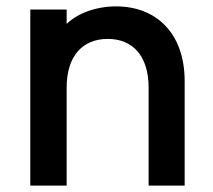

<svg xmlns="http://www.w3.org/2000/svg" viewBox="-20 -582 669 602"><path d="M75 -552V0H189V-307C189 -408 240 -460 318 -460C395 -460 446 -408 446 -307V0H559V-327C559 -481 467 -562 344 -562C282 -562 224 -541 189 -507V-552Z"/></svg>

Font: Malmofest Medium
Style: Regular
Weight: 500
Designer: Jonny Pinhorn (Poppins), Kolossal
Version: Version 1.004;Glyphs 3.1.2 (3151)